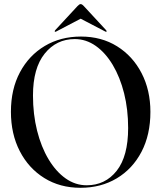

<svg xmlns="http://www.w3.org/2000/svg" viewBox="-20 -884 768 914"><path d="M365.5 -710Q463 -710 537.5 -663.5Q612 -617 654 -535.8Q696 -454.5 696 -351.5Q696 -242.5 653.5 -161.2Q611 -80 535.8 -35Q460.5 10 363 10Q265.5 10 190.8 -36.5Q116 -83 74 -164.8Q32 -246.5 32 -352Q32 -459.5 75 -540Q118 -620.5 193.2 -665.2Q268.5 -710 365.5 -710ZM590 -274.5Q590 -363 570.8 -439.8Q551.5 -516.5 516.8 -574.8Q482 -633 435.8 -665.5Q389.5 -698 336 -698Q248.5 -698 192.8 -628.8Q137 -559.5 137 -429.5Q137 -340 156.5 -262.2Q176 -184.5 211 -126Q246 -67.5 292.2 -34.8Q338.5 -2 392.5 -2Q481 -2 535.5 -71Q590 -140 590 -274.5ZM486.5 -733Q485 -731.5 480 -734.5L364 -795L248.5 -734.5Q243.5 -731.5 241.5 -733Q239 -735.5 242.5 -740L348.5 -854.5Q357.5 -864.5 364 -864.5Q370.5 -864.5 379.5 -854.5L485.5 -740Q489 -735.5 486.5 -733Z"/></svg>

Font: Fraunces144ptRegular
Style: Regular
Weight: 400
Version: Version 1.000;[0bf87f6ff]